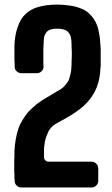

<svg xmlns="http://www.w3.org/2000/svg" viewBox="-20 -830 497 850"><path d="M44.9 -29.3C44.9 -20.5 47.9 -13.7 53.7 -8.8C59.6 -2.9 66.4 0 74.2 0H384.8C393.6 0 400.4 -2.9 406.2 -8.8C412.1 -14.6 415 -21.5 415 -30.3V-84C415 -92.8 412.1 -99.6 406.2 -105.5C400.4 -111.3 393.6 -114.3 384.8 -114.3H194.3C189.5 -114.3 184.6 -116.2 180.7 -120.1C176.8 -124 174.8 -128.9 174.8 -133.8V-161.1C174.8 -168 174.8 -174.8 175.8 -181.6C176.8 -188.5 177.7 -196.3 178.7 -203.1C180.7 -211.9 182.6 -219.7 185.5 -226.6C188.5 -233.4 191.4 -241.2 194.3 -248C198.2 -254.9 202.1 -260.7 207 -265.6C211.9 -271.5 217.8 -276.4 224.6 -280.3C233.4 -285.2 244.1 -292 257.8 -298.8C270.5 -306.6 283.2 -313.5 294.9 -320.3C308.6 -329.1 321.3 -337.9 333 -346.7C344.7 -355.5 355.5 -365.2 365.2 -376C374 -385.7 382.8 -396.5 389.6 -407.2C397.5 -418.9 403.3 -430.7 408.2 -443.4C413.1 -456.1 417 -469.7 419.9 -484.4C422.9 -499 423.8 -513.7 424.8 -530.3C425.8 -534.2 425.8 -538.1 425.8 -542V-554.7V-567.4V-580.1V-591.8V-604.5V-616.2C424.8 -619.1 424.8 -623 424.8 -627C423.8 -648.4 421.9 -668 418 -685.5C415 -703.1 410.2 -718.8 403.3 -732.4C396.5 -745.1 388.7 -756.8 377.9 -766.6C368.2 -777.3 356.4 -785.2 341.8 -791C328.1 -796.9 312.5 -801.8 293.9 -804.7C275.4 -807.6 254.9 -809.6 232.4 -809.6C200.2 -809.6 171.9 -805.7 148.4 -798.8C125 -792 106.4 -781.2 91.8 -766.6C77.1 -752.9 66.4 -734.4 58.6 -710.9C49.8 -687.5 44.9 -659.2 43.9 -627V-609.4V-589.8V-569.3C43.9 -562.5 43.9 -554.7 44.9 -547.9V-541V-535.2C44.9 -526.4 47.9 -519.5 53.7 -514.6C59.6 -508.8 66.4 -505.9 75.2 -505.9H142.6C151.4 -505.9 158.2 -508.8 164.1 -514.6C169.9 -520.5 172.9 -527.3 172.9 -536.1C171.9 -543 171.9 -550.8 171.9 -557.6V-578.1V-614.3C172.9 -626 172.9 -637.7 173.8 -650.4C173.8 -659.2 174.8 -667 177.7 -673.8C180.7 -680.7 183.6 -685.5 188.5 -690.4C193.4 -695.3 199.2 -698.2 207 -700.2C213.9 -702.1 222.7 -703.1 231.4 -703.1C242.2 -703.1 252 -702.1 259.8 -700.2C267.6 -698.2 274.4 -695.3 279.3 -690.4C284.2 -685.5 288.1 -680.7 291 -673.8C293.9 -667 294.9 -659.2 295.9 -650.4C296.9 -639.6 296.9 -629.9 296.9 -620.1C297.9 -610.4 297.9 -600.6 297.9 -589.8C297.9 -580.1 297.9 -570.3 296.9 -560.5C296.9 -549.8 296.9 -540 295.9 -530.3C295.9 -523.4 294.9 -515.6 293 -506.8C291 -498 289.1 -489.3 286.1 -480.5C283.2 -471.7 277.3 -462.9 270.5 -455.1C263.7 -446.3 255.9 -439.5 245.1 -432.6C237.3 -428.7 227.5 -422.9 216.8 -416C205.1 -409.2 194.3 -402.3 183.6 -396.5C168.9 -387.7 155.3 -378.9 142.6 -369.1C129.9 -358.4 118.2 -347.7 107.4 -336.9C97.7 -326.2 88.9 -313.5 81.1 -300.8C73.2 -288.1 66.4 -275.4 61.5 -260.7C56.6 -246.1 52.7 -230.5 49.8 -213.9C46.9 -197.3 44.9 -179.7 43.9 -161.1V-141.6C43.9 -134.8 43.9 -128.9 43 -124V-109.4V-94.7V-82V-68.4C43.9 -63.5 43.9 -58.6 43.9 -53.7V-38.1C44.9 -37.1 44.9 -35.2 44.9 -33.2V-29.3Z"/></svg>

Font: Yellow Ladder Regular
Style: Regular
Weight: 400
Designer: Zima Creative
Version: Version 2.002